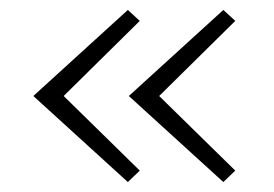

<svg xmlns="http://www.w3.org/2000/svg" viewBox="-20 -404 551 386"><path d="M261 -362 108 -211 261 -61 237 -38 47 -211 237 -384ZM453 -362 300 -211 453 -61 429 -38 239 -211 429 -384Z"/></svg>

Font: EauTestInfant Light
Style: Regular
Weight: 300
Designer: Christian Thalmann (Catharsis Fonts)
Version: Version 0.001;PS 000.001;hotconv 1.0.88;makeotf.lib2.5.64775